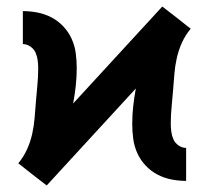

<svg xmlns="http://www.w3.org/2000/svg" viewBox="-20 -554 640 588"><path d="M123 14 79 -20 36 -54Q52 -73 62.5 -96Q73 -119 78.5 -143.5Q84 -168 86 -193Q88 -218 90 -243Q92 -268 94.5 -293.5Q97 -319 97 -344Q97 -356 95.5 -368.5Q94 -381 89 -392.5Q84 -404 73 -411.5Q62 -419 50 -419V-520Q73 -520 95.5 -515.5Q118 -511 138 -500.5Q158 -490 174 -473Q190 -456 199.5 -435Q209 -414 212 -391Q215 -368 215 -345Q215 -318 212 -291Q209 -264 204 -237L477 -534L521 -500L564 -466Q548 -447 537.5 -424Q527 -401 521.5 -376.5Q516 -352 514 -327Q512 -302 510 -277Q508 -252 505.5 -226.5Q503 -201 503 -176Q503 -164 504.5 -151.5Q506 -139 511 -127.5Q516 -116 527 -108.5Q538 -101 550 -101V0Q527 0 504.5 -4.5Q482 -9 462 -19.5Q442 -30 426 -47Q410 -64 400.5 -85Q391 -106 388 -129Q385 -152 385 -175Q385 -202 388 -229Q391 -256 396 -283Z"/></svg>

Font: Iosevka Plex Etoile
Style: Bold
Weight: 700
Designer: Belleve Invis
Foundry: Belleve Invis
Version: Version 25.1.1; ttfautohint (v1.8.4)